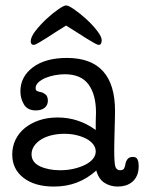

<svg xmlns="http://www.w3.org/2000/svg" viewBox="-20 -675 530 706"><path d="M25 0ZM332 -224Q332 -235 332.5 -245.5Q333 -256 333 -261Q333 -327 305.5 -364.5Q278 -402 218 -402Q201 -402 182 -398.5Q163 -395 147.5 -388.5Q132 -382 121.5 -372.5Q111 -363 111 -351Q111 -343 116 -340.5Q121 -338 131 -336Q138 -335 147 -328Q156 -321 156 -305Q156 -288 144 -278.5Q132 -269 112 -269Q81 -269 68 -291Q55 -313 55 -339Q55 -393 101 -427.5Q147 -462 226 -462Q403 -462 403 -267Q403 -256 402.5 -238Q402 -220 401.5 -199.5Q401 -179 400.5 -158.5Q400 -138 400 -123Q400 -77 404 -63Q408 -49 422 -49Q433 -49 436.5 -56Q440 -63 442 -76Q443 -82 449 -90Q455 -98 469 -98Q482 -98 486 -88Q490 -78 490 -65Q490 -44 483.5 -29.5Q477 -15 466 -6Q455 3 441.5 7Q428 11 413 11Q386 11 364.5 -2.5Q343 -16 334 -48Q302 -19 263.5 -4Q225 11 178 11Q108 11 66.5 -21Q25 -53 25 -107Q25 -136 37 -161Q49 -186 71 -204Q93 -222 123.5 -232.5Q154 -243 192 -243Q269 -243 332 -197ZM96 -108Q96 -78 127 -63.5Q158 -49 201 -49Q228 -49 251.5 -54.5Q275 -60 293 -69Q311 -78 321.5 -90.5Q332 -103 332 -118Q332 -132 323 -144Q314 -156 298 -164.5Q282 -173 261.5 -178Q241 -183 217 -183Q191 -183 169 -177.5Q147 -172 131 -162Q115 -152 105.5 -138Q96 -124 96 -108ZM343 -510Q338 -510 325 -517.5Q312 -525 295 -535.5Q278 -546 259 -558.5Q240 -571 223 -581Q206 -571 187 -558.5Q168 -546 151.5 -535.5Q135 -525 122 -517.5Q109 -510 104 -510Q93 -510 93 -523Q93 -539 110.5 -561.5Q128 -584 150.5 -605Q173 -626 194 -640.5Q215 -655 223 -655Q232 -655 253.5 -640Q275 -625 297.5 -604.5Q320 -584 337 -562Q354 -540 354 -527Q354 -520 351.5 -515Q349 -510 343 -510Z"/></svg>

Font: Life Savers
Style: Bold
Weight: 700
Designer: Pablo Impallari, Rodrigo Fuenzalida, Brenda Gallo
Foundry: Pablo Impallari, Rodrigo Fuenzalida, Brenda Gallo
Version: Version 3.001; ttfautohint (v0.95) -l 8 -r 50 -G 200 -x 14 -